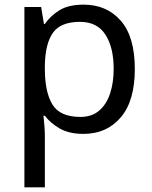

<svg xmlns="http://www.w3.org/2000/svg" viewBox="-20 -566 655 826"><path d="M340 -546Q439 -546 499.5 -477Q560 -408 560 -269Q560 -132 499.5 -61Q439 10 339 10Q277 10 236.5 -13.5Q196 -37 173 -68H167Q169 -51 171 -25Q173 1 173 20V240H85V-536H157L169 -463H173Q197 -498 236 -522Q275 -546 340 -546ZM324 -472Q242 -472 208.5 -426Q175 -380 173 -286V-269Q173 -170 205.5 -116.5Q238 -63 326 -63Q375 -63 406.5 -90Q438 -117 453.5 -163.5Q469 -210 469 -270Q469 -362 433.5 -417Q398 -472 324 -472Z"/></svg>

Font: Noto Sans Tifinagh SIL
Style: Regular
Weight: 400
Designer: JamraPatel
Foundry: JamraPatel LLC
Version: Version 2.006; ttfautohint (v1.8.4.7-5d5b)